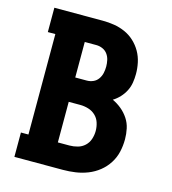

<svg xmlns="http://www.w3.org/2000/svg" viewBox="-109 -825 819 914"><g transform="rotate(15 300.0 -367.5)"><path d="M46 0V-120H83V-615H46V-735H285Q313 -735 341 -730.5Q369 -726 395 -714.5Q421 -703 442 -683.5Q463 -664 477 -639.5Q491 -615 497 -587Q503 -559 503 -531Q503 -509 499.5 -487.5Q496 -466 486 -446.5Q476 -427 461 -411Q446 -395 428 -384Q452 -373 472.5 -356Q493 -339 507.5 -317Q522 -295 527.5 -269Q533 -243 533 -217Q533 -185 526 -154.5Q519 -124 502 -97.5Q485 -71 460.5 -51.5Q436 -32 407 -20.5Q378 -9 347 -4.5Q316 0 285 0ZM228 -440H285Q301 -440 316 -446.5Q331 -453 340.5 -466.5Q350 -480 353.5 -496Q357 -512 357 -528Q357 -544 353.5 -560Q350 -576 340.5 -589Q331 -602 316 -608.5Q301 -615 285 -615H228ZM228 -120H285Q305 -120 325 -125.5Q345 -131 360 -145Q375 -159 381.5 -179Q388 -199 388 -219Q388 -219 388 -219Q388 -219 388 -219Q388 -240 381.5 -260Q375 -280 360 -294Q345 -308 325 -314Q305 -320 285 -320H228Z"/></g></svg>

Font: Iosevka Slab Heavy Extended
Style: Regular
Weight: 900
Width: 7
Monospace: yes
Designer: Belleve Invis
Foundry: Belleve Invis
Version: Version 11.1.0; ttfautohint (v1.8.3)